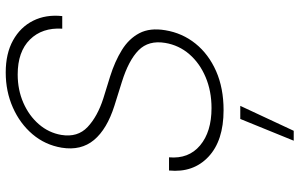

<svg xmlns="http://www.w3.org/2000/svg" viewBox="-205 -573 1031 661"><g transform="rotate(-90 310.5 -242.5)"><path d="M542.3 -543.7Q546.5 -612.9 504.8 -655Q463.1 -697.1 384.6 -697.1Q331.7 -697.1 287.1 -677.6Q242.5 -658 213.2 -624.1Q183.9 -590.2 176.5 -546.9Q167.3 -490.8 203.7 -456.5Q240.1 -422.2 302.2 -402.3L377.8 -378.9Q429.7 -362.6 468.8 -338.4Q507.8 -314.3 526.8 -278.1Q545.8 -241.8 536.9 -188.9Q527.3 -130.3 490.9 -85Q454.5 -39.8 396.1 -14Q337.7 11.7 261.7 11.7Q156.6 11.7 101.2 -40.5Q45.8 -92.7 54 -176.1H99.4Q93.4 -108.7 140.3 -69.2Q187.1 -29.8 268.8 -29.8Q327.4 -29.8 375.4 -50.1Q423.3 -70.3 454.4 -106.2Q485.4 -142 493.3 -189.3Q502.8 -246.4 468 -280.9Q433.2 -315.3 359 -338.4L277.3 -364Q196.4 -389.6 159.1 -434.3Q121.8 -479 132.5 -545.5Q142 -602.6 178.8 -646Q215.6 -689.3 271 -713.8Q326.3 -738.3 391.7 -738.3Q456.7 -738.3 502.1 -713.1Q547.6 -687.9 569.6 -644Q591.6 -600.1 585.6 -543.7ZM156.6 253.2 231.5 69.2H276.6L190.7 253.2Z"/></g></svg>

Font: Inter Extra Light  BETA
Style: Italic
Weight: 200
Italic angle: 9.39999°
Designer: Rasmus Andersson
Foundry: rsms
Version: Version 3.011;git-f93a4a705